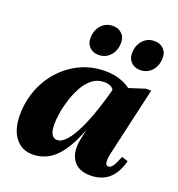

<svg xmlns="http://www.w3.org/2000/svg" viewBox="-137 -861 917 989"><g transform="rotate(20 321.5 -366.0)"><path d="M150 16Q90 16 55 -29.5Q20 -75 20 -153Q20 -229 46 -295Q72 -361 118 -410.5Q164 -460 225 -488Q286 -516 357 -516Q440 -516 497 -474L584 -502H613L528 -130Q512 -59 538 -59Q551 -59 562 -74.5Q573 -90 589 -130L623 -119Q589 16 466 16Q399 16 370 -28.5Q341 -73 358 -149L368 -194H367Q325 -85 273 -34.5Q221 16 150 16ZM203 -170Q203 -97 244 -97Q285 -97 331 -181Q377 -265 420 -420L424 -438Q410 -461 371 -461Q335 -461 307.5 -440Q280 -419 260.5 -384.5Q241 -350 228 -310.5Q215 -271 209 -234Q203 -197 203 -170ZM522 -582Q492 -582 473 -600.5Q454 -619 454 -648Q454 -692 479 -720Q504 -748 543 -748Q573 -748 592 -729.5Q611 -711 611 -682Q611 -638 586 -610Q561 -582 522 -582ZM294 -582Q264 -582 245 -600.5Q226 -619 226 -648Q226 -692 251 -720Q276 -748 315 -748Q345 -748 364 -729.5Q383 -711 383 -682Q383 -638 358 -610Q333 -582 294 -582Z"/></g></svg>

Font: Platypi ExtraBold
Style: Italic
Weight: 800
Italic angle: -13°
Designer: David Sargent
Foundry: Bolt Cutter Type
Version: Version 1.200; ttfautohint (v1.8.4.7-5d5b)